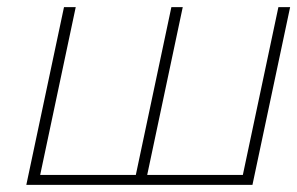

<svg xmlns="http://www.w3.org/2000/svg" viewBox="-20 -520 836 540"><path d="M160 -500 54 0H690L796 -500H763L663 -28H394L494 -500H462L362 -28H93L193 -500Z"/></svg>

Font: LT Wave Text Thin Italic
Style: Regular
Weight: 100
Designer: Daniel Lyons
Version: Version 2.5 (Glyphs App)